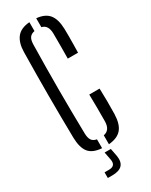

<svg xmlns="http://www.w3.org/2000/svg" viewBox="-247 -855 844 1071"><g transform="rotate(-30 175.0 -319.0)"><path d="M157.5 6.5Q99.5 2.5 74.5 -28.2Q49.5 -59 48 -124Q45.5 -265 45.5 -399.8Q45.5 -534.5 48 -675.5Q49 -735 74.8 -767.8Q100.5 -800.5 157.5 -805V-748Q135.5 -744 125.2 -729.5Q115 -715 114.5 -685Q111.5 -537 111.5 -399.8Q111.5 -262.5 114.5 -114Q115 -84.5 125 -69.5Q135 -54.5 157.5 -50.5ZM241.5 -522Q242 -560.5 242.2 -603.8Q242.5 -647 242 -685Q240.5 -739 201.5 -747.5V-805Q256 -800 281.2 -769.2Q306.5 -738.5 308.5 -675Q309 -656 309 -627.2Q309 -598.5 308.5 -569.8Q308 -541 307.5 -522ZM201.5 6.5V-51Q244.5 -59 246 -114Q246.5 -155 246.2 -201.2Q246 -247.5 245 -288.5H311.5Q313 -246 313.2 -206.2Q313.5 -166.5 312.5 -124Q310.5 -60 284.5 -29.2Q258.5 1.5 201.5 6.5ZM102 166.5V130H130.5Q175 130 167.5 86.5L157.5 34.5H197.5L207.5 86.5Q220 166.5 130.5 166.5Z"/></g></svg>

Font: Big Shoulders Stencil Display
Style: Regular
Weight: 400
Designer: Patric King
Foundry: XO Type Co
Version: Version 1.000